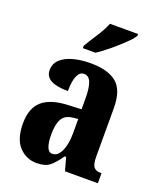

<svg xmlns="http://www.w3.org/2000/svg" viewBox="-143 -855 796 955"><g transform="rotate(20 255.0 -378.0)"><path d="M165 10Q111 10 73 -30Q35 -70 35 -153Q35 -235 80.5 -273.5Q126 -312 218 -315L285 -318V-374Q285 -430 274 -459Q263 -488 237 -488Q214 -488 202 -460Q190 -432 190 -380Q69 -380 69 -447Q69 -482 93.5 -504.5Q118 -527 159 -538Q200 -549 250 -549Q342 -549 388 -511Q434 -473 434 -378V-124Q434 -83 445 -68Q456 -53 484 -53H487V0H313L294 -69H286Q258 -28 234 -9Q210 10 165 10ZM223 -60Q252 -60 269 -96.5Q286 -133 286 -191V-267L257 -264Q217 -259 201.5 -231Q186 -203 186 -149Q186 -107 195 -83.5Q204 -60 223 -60ZM187 -619Q206 -651 232.5 -691.5Q259 -732 272 -766H421V-756Q411 -739 382 -711Q353 -683 318 -654Q283 -625 254 -606H187Z"/></g></svg>

Font: Noto Serif Khmer ExtraCondensed ExtraBold
Style: Regular
Weight: 800
Width: 2
Designer: Danh Hong and the Monotype Design Team
Foundry: Monotype Imaging Inc.
Version: Version 2.004; ttfautohint (v1.8.4.7-5d5b)